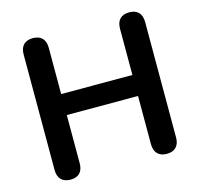

<svg xmlns="http://www.w3.org/2000/svg" viewBox="-105 -825 982 945"><g transform="rotate(-15 386.5 -352.5)"><path d="M141 8C183 8 205 -16 205 -58V-304H568V-58C568 -16 591 8 632 8C673 8 696 -16 696 -58V-647C696 -690 673 -713 632 -713C591 -713 568 -690 568 -647V-411H205V-647C205 -690 182 -713 141 -713C100 -713 77 -690 77 -647V-58C77 -16 100 8 141 8Z"/></g></svg>

Font: Nunito
Style: Bold
Weight: 700
Designer: Vernon Adams
Foundry: Vernon Adams
Version: Version 3.602